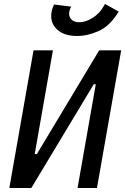

<svg xmlns="http://www.w3.org/2000/svg" viewBox="-20 -947 630 967"><path d="M26.9 0 148.9 -693.4H246.6L154.8 -170.9H165.5L479.5 -693.4H590.3L468.3 0H370.6L462.4 -522.5H452.1L137.7 0ZM369.6 -765.6Q307.1 -765.6 272.5 -794.2Q237.8 -822.8 237.8 -866.2Q237.8 -895 252.4 -924.3L338.9 -913.6Q328.1 -895.5 328.1 -877.9Q328.1 -859.9 341.1 -847.4Q354 -835 379.4 -835Q411.1 -835 446.5 -856.9Q481.9 -878.9 503.9 -918.5L508.8 -927.2L577.6 -888.7L570.8 -877.9Q529.8 -813.5 474.4 -789.6Q418.9 -765.6 369.6 -765.6Z"/></svg>

Font: Cascadia Mono
Style: Italic
Weight: 400
Italic angle: -10°
Monospace: yes
Designer: Aaron Bell
Foundry: Saja Typeworks
Version: Version 2404.023; ttfautohint (v1.8.4)